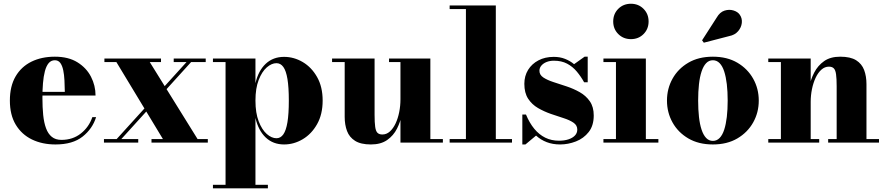

<svg xmlns="http://www.w3.org/2000/svg" viewBox="-20 -780 4846 1050"><path d="M283.5 10Q211 10 154.8 -17.2Q98.5 -44.5 66.2 -98Q34 -151.5 34 -230Q34 -308.5 65.2 -362Q96.5 -415.5 152 -442.8Q207.5 -470 280 -470Q354 -470 403.2 -439.5Q452.5 -409 477.5 -360.5Q502.5 -312 502.5 -257.5H100.5V-277.5H334.5Q334 -309.5 332.5 -340.2Q331 -371 325.8 -396Q320.5 -421 309.8 -435.8Q299 -450.5 280 -450.5Q259.5 -450.5 246.2 -434.8Q233 -419 225.5 -390.5Q218 -362 215 -324.8Q212 -287.5 212 -244.5Q212 -193.5 216.2 -151.2Q220.5 -109 231.8 -78.5Q243 -48 263.5 -31.5Q284 -15 316 -15Q378 -15 422.2 -50Q466.5 -85 485 -139.5H505.5Q486 -76 431.8 -33Q377.5 10 283.5 10Z M808.5 0V-19.5H871L616.5 -440.5H551V-460H860.5V-440.5H799L1060.5 -19.5H1116.5V0ZM548.5 0V-19.5H618L1000 -440.5H930V-460H1105V-440.5H1025L643.5 -19.5H736V0Z M1144.5 250V230.5H1213.5V-440.5H1144.5V-460H1377V-325Q1393 -393.5 1433.2 -431.2Q1473.5 -469 1533.5 -469Q1587.5 -469 1635.8 -440.5Q1684 -412 1714.2 -358.5Q1744.5 -305 1744.5 -230Q1744.5 -155 1714.2 -101.2Q1684 -47.5 1635.8 -18.8Q1587.5 10 1533.5 10Q1473.5 10 1433.2 -28Q1393 -66 1377 -135V230.5H1445V250ZM1492 -24Q1514.5 -24 1529.5 -45.2Q1544.5 -66.5 1552 -111.8Q1559.5 -157 1559.5 -230Q1559.5 -303 1552 -348Q1544.5 -393 1529.5 -413.8Q1514.5 -434.5 1492 -434.5Q1465.5 -434.5 1439 -411.5Q1412.5 -388.5 1394.8 -343Q1377 -297.5 1377 -230Q1377 -162 1394.8 -116.2Q1412.5 -70.5 1439 -47.2Q1465.5 -24 1492 -24Z M2008.5 10Q1953 10 1921.8 -9.8Q1890.5 -29.5 1877.8 -63.5Q1865 -97.5 1865 -141V-440.5H1796V-460H2028.5V-152Q2028.5 -110 2031.8 -86.5Q2035 -63 2044.2 -53.8Q2053.5 -44.5 2071 -44.5Q2094 -44.5 2112.2 -61Q2130.5 -77.5 2143.5 -105.2Q2156.5 -133 2163.2 -167.2Q2170 -201.5 2170 -237L2186 -237.5Q2186 -200.5 2178.2 -157.8Q2170.5 -115 2151.2 -76.8Q2132 -38.5 2097.2 -14.2Q2062.5 10 2008.5 10ZM2170 0V-440.5H2107.5V-460H2333.5V-19.5H2402V0Z M2691.5 -750V-19.5H2780V0H2439V-19.5H2528V-730.5H2439V-750Z M2836.5 10V-153.5H2856.5Q2875.5 -107.5 2902 -75.5Q2928.5 -43.5 2962 -27Q2995.5 -10.5 3037 -10.5Q3066.5 -10.5 3089 -18Q3111.5 -25.5 3124.2 -39Q3137 -52.5 3137 -71.5Q3137 -95 3116 -109.2Q3095 -123.5 3062 -134Q3029 -144.5 2992.2 -157.2Q2955.5 -170 2922.2 -189.2Q2889 -208.5 2868.2 -240.2Q2847.5 -272 2847.5 -321.5Q2847.5 -364.5 2868 -397.8Q2888.5 -431 2924.8 -450Q2961 -469 3008.5 -469Q3042.5 -469 3070.2 -458Q3098 -447 3119.5 -429L3177 -470H3194V-330H3174.5Q3157 -361.5 3134.5 -388.5Q3112 -415.5 3081.5 -431.8Q3051 -448 3009 -448Q2987 -448 2969.2 -441Q2951.5 -434 2940.8 -421.5Q2930 -409 2930 -393Q2930 -370.5 2951.5 -356.2Q2973 -342 3007 -331Q3041 -320 3078.8 -307.5Q3116.5 -295 3150.2 -276Q3184 -257 3205.5 -226.2Q3227 -195.5 3227 -148.5Q3227 -93 3199.5 -58Q3172 -23 3129.5 -6.5Q3087 10 3043 10Q3003 10 2970.2 -2.5Q2937.5 -15 2911.5 -38.5L2853.5 10Z M3430.5 -566Q3389 -566 3361.2 -593.8Q3333.5 -621.5 3333.5 -662.5Q3333.5 -704 3361.2 -731.8Q3389 -759.5 3430.5 -759.5Q3471.5 -759.5 3499.2 -731.8Q3527 -704 3527 -662.5Q3527 -621.5 3499.5 -593.8Q3472 -566 3430.5 -566ZM3512 -460V-19.5H3580.5V0H3280V-19.5H3348.5V-440.5H3280V-460Z M3878.5 10Q3800.5 10 3744.2 -23Q3688 -56 3657.8 -110.5Q3627.5 -165 3627.5 -230Q3627.5 -295 3657.8 -349.5Q3688 -404 3744.2 -437Q3800.5 -470 3878.5 -470Q3956.5 -470 4012.5 -437Q4068.5 -404 4099 -349.5Q4129.5 -295 4129.5 -230Q4129.5 -165 4099 -110.5Q4068.5 -56 4012.5 -23Q3956.5 10 3878.5 10ZM3878.5 -9.5Q3900 -9.5 3915.5 -25.5Q3931 -41.5 3940.5 -70.8Q3950 -100 3954.8 -140.5Q3959.5 -181 3959.5 -230Q3959.5 -279 3954.8 -319.5Q3950 -360 3940.5 -389.2Q3931 -418.5 3915.5 -434.5Q3900 -450.5 3878.5 -450.5Q3857 -450.5 3841.8 -434.5Q3826.5 -418.5 3816.8 -389.2Q3807 -360 3802.5 -319.5Q3798 -279 3798 -230Q3798 -181 3802.5 -140.5Q3807 -100 3816.8 -70.8Q3826.5 -41.5 3841.8 -25.5Q3857 -9.5 3878.5 -9.5ZM3829 -546.5 3819.5 -559.5 3899.5 -684Q3916.5 -713.5 3942 -721.8Q3967.5 -730 3991.2 -722.8Q4015 -715.5 4026 -699Q4039.5 -679.5 4036.8 -654.5Q4034 -629.5 4016.2 -609Q3998.5 -588.5 3967.5 -582.5Z M4413.5 -460V-19.5H4460V0H4181.5V-19.5H4250.5V-440.5H4181.5V-460ZM4718.5 -319.5V-19.5H4787V0H4509V-19.5H4555.5V-308Q4555.5 -350 4552.2 -373.5Q4549 -397 4539.8 -406.2Q4530.5 -415.5 4513 -415.5Q4490.5 -415.5 4472 -399Q4453.5 -382.5 4440.5 -354.8Q4427.5 -327 4420.5 -292.8Q4413.5 -258.5 4413.5 -223L4397 -222.5Q4397 -259.5 4405 -302.2Q4413 -345 4432.8 -383.2Q4452.5 -421.5 4487 -445.8Q4521.5 -470 4575 -470Q4631 -470 4662 -450.5Q4693 -431 4705.8 -397Q4718.5 -363 4718.5 -319.5Z"/></svg>

Font: Bodoni Moda 11pt ExtraBold
Style: Regular
Weight: 800
Designer: Owen Earl
Foundry: indestructible type
Version: Version 2.004